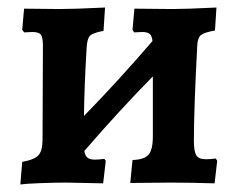

<svg xmlns="http://www.w3.org/2000/svg" viewBox="-20 -485 633 510"><path d="M557 -58 550 2Q483 0 435 0L326 1L332 -60Q363 -61 374.5 -74Q386 -87 386 -123V-282Q300 -195 204 -84Q206 -71 212.5 -66Q219 -61 232 -61Q243 -61 257 -63L261 -58L254 2L157 0Q125 0 86 1.5Q47 3 34 5L39 -55Q72 -61 82.5 -73Q93 -85 93 -115L94 -363Q94 -386 88.5 -393Q83 -400 66 -400L44 -399L39 -406L44 -462L139 -461Q175 -461 259 -465L255 -403Q227 -398 219 -390Q211 -382 210 -356Q204 -257 203 -177Q293 -269 385 -376Q384 -389 378 -394.5Q372 -400 358 -400L336 -399L332 -406L337 -462L439 -461Q472 -461 555 -465L551 -404Q523 -399 514 -392Q505 -385 504 -365Q495 -196 495 -110Q495 -83 501.5 -72.5Q508 -62 526 -62Q539 -62 553 -64Z"/></svg>

Font: Alegreya
Style: Bold
Weight: 700
Designer: Juan Pablo del Peral
Foundry: Huerta Tipografica
Version: Version 2.008; ttfautohint (v1.8)